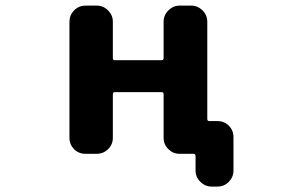

<svg xmlns="http://www.w3.org/2000/svg" viewBox="-20 -568 1040 687"><path d="M737.3 99.6Q713.9 99.6 696.8 82.5Q679.7 65.4 679.7 42V-9.8Q679.7 -17.6 672.9 -17.6H623Q599.6 -17.6 582.5 -34.2Q565.4 -50.8 565.4 -75.2V-230.5Q565.4 -238.3 558.6 -238.3H390.6Q383.8 -238.3 383.8 -230.5V-75.2Q383.8 -50.8 366.7 -34.2Q349.6 -17.6 326.2 -17.6H286.1Q261.7 -17.6 245.1 -34.2Q228.5 -50.8 228.5 -75.2V-490.2Q228.5 -513.7 245.1 -530.8Q261.7 -547.9 286.1 -547.9H326.2Q349.6 -547.9 366.7 -530.8Q383.8 -513.7 383.8 -490.2V-360.4Q383.8 -352.5 390.6 -352.5H558.6Q565.4 -352.5 565.4 -360.4V-490.2Q565.4 -513.7 582.5 -530.8Q599.6 -547.9 623 -547.9H664.1Q687.5 -547.9 704.6 -530.8Q721.7 -513.7 721.7 -490.2V-142.6Q721.7 -134.8 728.5 -134.8H757.8Q782.2 -134.8 798.8 -118.2Q815.4 -101.6 815.4 -77.1V42Q815.4 65.4 798.8 82.5Q782.2 99.6 757.8 99.6Z"/></svg>

Font: Rounded Mgen+ 1mn bold
Style: Bold
Weight: 700
Designer: [Source Han Sans]
Ryoko NISHIZUKA  (kana & ideographs); Paul D. Hunt (Latin, Greek & Cyrillic); Wenlong ZHANG  (bopomofo
Version: Version 1.059.20150602